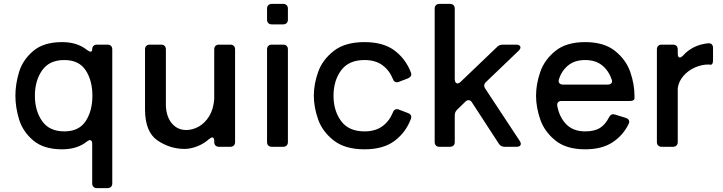

<svg xmlns="http://www.w3.org/2000/svg" viewBox="-20 -753 3708 985"><path d="M445 -488Q453 -488 453 -500Q453 -511 459.5 -517.5Q466 -524 477 -524H532Q543 -524 549.5 -517.5Q556 -511 556 -500V188Q556 199 549.5 205.5Q543 212 532 212H477Q466 212 459.5 205.5Q453 199 453 188V-15Q453 -34 442 -34Q434 -34 426 -27Q376 13 299 13Q204 13 150.5 -32.5Q97 -78 78 -140Q59 -202 59 -262Q59 -322 78 -384Q97 -446 150.5 -491.5Q204 -537 299 -537Q376 -537 426 -497Q438 -488 445 -488ZM454 -262Q454 -340 419.5 -392.5Q385 -445 310 -445Q233 -445 196 -392Q159 -339 159 -262Q159 -185 196 -132Q233 -79 310 -79Q385 -79 419.5 -131.5Q454 -184 454 -262Z M1079 -500Q1079 -511 1085.5 -517.5Q1092 -524 1103 -524H1162Q1173 -524 1179.5 -517.5Q1186 -511 1186 -500V-24Q1186 -13 1179.5 -6.5Q1173 0 1162 0H1103Q1092 0 1085.5 -6.5Q1079 -13 1079 -24V-29Q1079 -48 1069 -48Q1063 -48 1052 -39Q1025 -15 991 -2Q957 11 927 11Q852 11 788 -32.5Q724 -76 724 -192V-500Q724 -511 730.5 -517.5Q737 -524 748 -524H807Q818 -524 824.5 -517.5Q831 -511 831 -500V-209Q834 -152 862.5 -119Q891 -86 936 -86Q968 -86 999.5 -103.5Q1031 -121 1053 -156.5Q1075 -192 1079 -245Z M1433 -628H1374Q1363 -628 1356.5 -634.5Q1350 -641 1350 -652V-709Q1350 -720 1356.5 -726.5Q1363 -733 1374 -733H1433Q1444 -733 1450.5 -726.5Q1457 -720 1457 -709V-652Q1457 -641 1450.5 -634.5Q1444 -628 1433 -628ZM1433 0H1374Q1363 0 1356.5 -6.5Q1350 -13 1350 -24V-500Q1350 -511 1356.5 -517.5Q1363 -524 1374 -524H1433Q1444 -524 1450.5 -517.5Q1457 -511 1457 -500V-24Q1457 -13 1450.5 -6.5Q1444 0 1433 0Z M2016 -193Q2022 -193 2026 -191L2073 -173Q2090 -167 2090 -153Q2090 -151 2088 -143Q2062 -74 2004.5 -30.5Q1947 13 1850 13Q1750 13 1692 -32.5Q1634 -78 1612 -140.5Q1590 -203 1590 -262Q1590 -321 1612 -383.5Q1634 -446 1692 -491.5Q1750 -537 1850 -537Q1947 -537 2004.5 -493.5Q2062 -450 2088 -381Q2090 -375 2090 -371Q2090 -359 2073 -351L2026 -333Q2022 -331 2016 -331Q2002 -331 1996 -347Q1978 -392 1942 -418.5Q1906 -445 1850 -445Q1769 -445 1730 -392Q1691 -339 1691 -262Q1691 -185 1730 -132Q1769 -79 1850 -79Q1906 -79 1942 -105.5Q1978 -132 1996 -177Q2002 -193 2016 -193Z M2559 -524H2630Q2639 -524 2644.5 -520Q2650 -516 2650 -510Q2650 -502 2642 -494L2473 -332Q2464 -323 2464 -314Q2464 -307 2469 -299L2647 -29Q2652 -21 2652 -15Q2652 -8 2646.5 -4Q2641 0 2631 0H2568Q2549 0 2539 -16L2401 -228Q2394 -239 2384 -239Q2375 -239 2368 -232L2326 -191Q2313 -179 2313 -162V-24Q2313 -13 2306.5 -6.5Q2300 0 2289 0H2234Q2223 0 2216.5 -6.5Q2210 -13 2210 -24V-709Q2210 -720 2216.5 -726.5Q2223 -733 2234 -733H2289Q2300 -733 2306.5 -726.5Q2313 -720 2313 -709V-346Q2313 -336 2317 -330.5Q2321 -325 2327 -325Q2335 -325 2343 -333L2530 -512Q2542 -524 2559 -524Z M3211 -235H2861Q2849 -235 2843 -228.5Q2837 -222 2839 -209Q2850 -151 2885.5 -115Q2921 -79 2982 -79Q3029 -79 3057 -96Q3085 -113 3105 -152Q3113 -167 3126 -167Q3128 -167 3136 -165L3191 -148Q3208 -142 3208 -129Q3208 -123 3205 -117Q3177 -59 3122.5 -23Q3068 13 2982 13Q2885 13 2829 -32.5Q2773 -78 2751.5 -140.5Q2730 -203 2730 -262Q2730 -321 2751.5 -383.5Q2773 -446 2829 -491.5Q2885 -537 2982 -537Q3079 -537 3135.5 -491.5Q3192 -446 3213.5 -383.5Q3235 -321 3235 -262V-249Q3235 -235 3211 -235ZM2847 -346Q2846 -343 2846 -337Q2846 -329 2852 -324Q2858 -319 2868 -319H3097Q3110 -319 3116 -325.5Q3122 -332 3119 -342Q3104 -389 3070 -417Q3036 -445 2982 -445Q2929 -445 2895.5 -418Q2862 -391 2847 -346Z M3457 -500V-478Q3457 -458 3468 -458Q3475 -458 3484 -468Q3534 -523 3613 -531Q3625 -532 3631.5 -525.5Q3638 -519 3638 -507V-445Q3638 -421 3626 -421Q3622 -422 3614 -422Q3580 -422 3545.5 -407Q3511 -392 3486.5 -364Q3462 -336 3457 -301V-24Q3457 -13 3450.5 -6.5Q3444 0 3433 0H3374Q3363 0 3356.5 -6.5Q3350 -13 3350 -24V-500Q3350 -511 3356.5 -517.5Q3363 -524 3374 -524H3433Q3444 -524 3450.5 -517.5Q3457 -511 3457 -500Z"/></svg>

Font: Shippori Gothic B2 Bold
Style: Regular
Weight: 700
Designer: FONTDASU
Foundry: FONTDASU / Google Inc. / but / Adobe
Version: Version 1.130